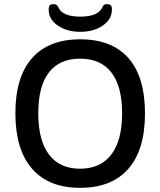

<svg xmlns="http://www.w3.org/2000/svg" viewBox="-20 -896 771 923"><path d="M54 -351Q54 -526 134 -616.5Q214 -707 365 -707Q518 -707 597.5 -616.5Q677 -526 677 -351Q677 -176 597 -84.5Q517 7 365 7Q214 7 134 -85Q54 -177 54 -351ZM567 -351Q567 -481 515.5 -547.5Q464 -614 365 -614Q266 -614 215 -547.5Q164 -481 164 -351Q164 -221 215.5 -153Q267 -85 365 -85Q463 -85 515 -153Q567 -221 567 -351ZM214 -850Q214 -865 219.5 -870.5Q225 -876 237 -876Q246 -876 251 -873Q256 -870 260 -862Q279 -816 366 -816Q454 -816 473 -863Q476 -870 481 -873Q486 -876 495 -876Q507 -876 512.5 -870.5Q518 -865 518 -850Q518 -803 474 -773Q430 -743 366 -743Q302 -743 258 -773Q214 -803 214 -850Z"/></svg>

Font: Asap-Medium
Style: Regular
Weight: 500
Designer: Pablo Cosgaya
Foundry: Omnibus-Type
Version: Version 2.000; ttfautohint (v1.8)